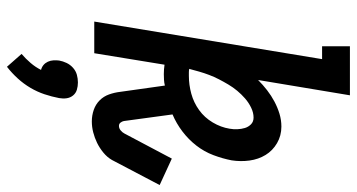

<svg xmlns="http://www.w3.org/2000/svg" viewBox="-257 -518 1026 552"><g transform="rotate(90 256.0 -242.0)"><path d="M329 7Q312 7 296 1.5Q280 -4 268.5 -15.5Q257 -27 251.5 -42.5Q246 -58 244 -75L226 -203Q218 -201 209.5 -200.5Q201 -200 193 -200Q186 -200 179.5 -200.5Q173 -201 166 -202L133 0H42L150 -655H113V-735H254L210 -471Q224 -485 239.5 -497Q255 -509 272 -518Q289 -527 307 -532.5Q325 -538 344 -538Q370 -538 391.5 -525.5Q413 -513 425.5 -492.5Q438 -472 441.5 -446.5Q445 -421 441 -395Q436 -369 426 -342.5Q416 -316 398.5 -293.5Q381 -271 358 -253.5Q335 -236 309 -225L328 -85Q329 -80 332.5 -75.5Q336 -71 342 -71Q349 -71 355 -76Q361 -81 364 -87L436 -223L512 -188L440 -51Q432 -37 418.5 -26Q405 -15 390.5 -8Q376 -1 360.5 3Q345 7 329 7ZM198 -272Q224 -272 249.5 -279Q275 -286 296.5 -301.5Q318 -317 332 -340.5Q346 -364 350 -389Q352 -400 351.5 -411.5Q351 -423 348 -433Q345 -443 337.5 -450.5Q330 -458 318 -458Q304 -458 289.5 -451Q275 -444 263 -433.5Q251 -423 241 -411Q231 -399 223 -385.5Q215 -372 208 -358.5Q201 -345 195.5 -330.5Q190 -316 186 -302Q182 -288 178 -273Q183 -272 188 -272Q193 -272 198 -272ZM172 251 135 209Q149 197 161 183Q173 169 181 153Q173 151 167 146Q161 141 157.5 133.5Q154 126 153.5 117.5Q153 109 154 101Q156 90 161 79.5Q166 69 175 61Q184 53 195 50Q206 47 217 47Q228 47 238 50Q248 53 254.5 61Q261 69 262.5 79.5Q264 90 262 101Q258 122 251 143Q244 164 232.5 183.5Q221 203 205.5 220Q190 237 172 251Z"/></g></svg>

Font: Iosevka Slab Medium
Style: Italic
Weight: 500
Italic angle: -9°
Monospace: yes
Designer: Belleve Invis
Foundry: Belleve Invis
Version: Version 11.1.0; ttfautohint (v1.8.3)